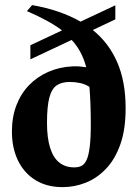

<svg xmlns="http://www.w3.org/2000/svg" viewBox="-20 -729 557 764"><path d="M228.9 15.6Q165.9 15.6 120.6 -12.6Q75.3 -40.9 51.3 -90.9Q27.4 -140.9 27.4 -205.1Q27.4 -263.1 45.2 -309.8Q63 -356.4 95.4 -389.9Q127.8 -423.5 172.1 -443Q216.4 -462.5 269 -465Q284.1 -465.6 297.6 -464.5Q311 -463.4 323.1 -461.5Q314.5 -494.2 300 -521.4Q285.5 -548.5 265.1 -570.1L100.9 -492.9V-548.9L226.8 -608.1Q200.1 -628.1 165.6 -647Q131 -665.9 87.1 -684.9L107.9 -708.7Q220.5 -688.9 300.5 -642.9L438.9 -707.9V-651.9L349.2 -609.6Q412.6 -558.6 446.2 -481.9Q479.9 -405.1 479.9 -297.6Q479.9 -213.6 458.7 -154.1Q437.5 -94.5 401.4 -57Q365.4 -19.5 320.8 -1.9Q276.3 15.6 228.9 15.6ZM274.1 -63Q290.8 -62.6 303.3 -68.5Q315.8 -74.4 324.2 -91.8Q332.6 -109.2 336.9 -143.6Q341.3 -178 341.3 -235Q341.3 -278.4 339.9 -315.2Q338.5 -352 335.8 -383.2Q320 -393.9 299.6 -398.4Q279.1 -402.9 257.9 -402.9Q226 -402.9 206.1 -389.7Q186.1 -376.6 176.6 -341.4Q167 -306.1 167 -240.1Q167 -180 179.6 -140.4Q192.1 -100.7 216.4 -81.9Q240.6 -63 274.1 -63Z"/></svg>

Font: Ancizar Serif Light
Style: Regular
Weight: 300
Designer: Cesar Puertas, Viviana Monsalve, Julian Moncada, Julian Prieto, Jose Castro, Felipe Aragon, Mariel Hernandez, Sara Alarc
Version: Version 8.100